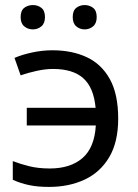

<svg xmlns="http://www.w3.org/2000/svg" viewBox="-20 -733 549 763"><path d="M174.8 9.8Q128.4 9.8 94.5 2.4Q60.5 -4.9 30.8 -18.6V-92.8Q61 -81.1 96.7 -72.3Q132.3 -63.5 178.2 -63.5Q259.8 -63.5 307.6 -104.7Q355.5 -146 360.8 -234.4H86.4V-304.7H359.9Q352.5 -384.8 311.3 -421.9Q270 -459 190.4 -459Q160.6 -459 125.2 -451.2Q89.8 -443.4 62 -433.6L37.6 -502.9Q66.9 -515.6 107.4 -524.4Q147.9 -533.2 188.5 -533.2Q265.6 -533.2 324.5 -505.9Q383.3 -478.5 416.5 -418.7Q449.7 -358.9 449.7 -261.7Q449.7 -168.5 414.1 -108.4Q378.4 -48.3 316.4 -19.3Q254.4 9.8 174.8 9.8ZM62 -665Q62 -690.9 76.4 -701.9Q90.8 -712.9 110.8 -712.9Q129.9 -712.9 144.3 -701.9Q158.7 -690.9 158.7 -665Q158.7 -640.1 144.3 -628.2Q129.9 -616.2 110.8 -616.2Q90.8 -616.2 76.4 -628.2Q62 -640.1 62 -665ZM269 -665Q269 -690.9 283.2 -701.9Q297.4 -712.9 316.4 -712.9Q335.4 -712.9 349.9 -701.9Q364.3 -690.9 364.3 -665Q364.3 -640.1 349.9 -628.2Q335.4 -616.2 316.4 -616.2Q297.4 -616.2 283.2 -628.2Q269 -640.1 269 -665Z"/></svg>

Font: Lunasima
Style: Regular
Weight: 400
Designer: The DocRepair Project, Monotype Design Team
Foundry: Google
Version: Version 2.009